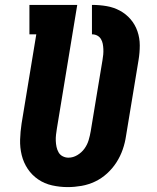

<svg xmlns="http://www.w3.org/2000/svg" viewBox="-20 -755 640 783"><path d="M256 8Q224 8 192.5 1Q161 -6 135.5 -23.5Q110 -41 93 -66.5Q76 -92 68.5 -122.5Q61 -153 62 -185.5Q63 -218 68 -251L128 -615H100V-735H295L212 -231Q210 -219 208.5 -206Q207 -193 207.5 -180.5Q208 -168 210.5 -156Q213 -144 219 -133.5Q225 -123 236 -117.5Q247 -112 259 -112Q278 -112 295.5 -122.5Q313 -133 324.5 -149Q336 -165 341.5 -183.5Q347 -202 350 -220Q362 -293 374 -365.5Q386 -438 398 -510Q400 -521 401 -532.5Q402 -544 401.5 -555Q401 -566 399 -576.5Q397 -587 391.5 -596Q386 -605 376.5 -610Q367 -615 355 -615V-735Q386 -735 415 -730Q444 -725 469 -711.5Q494 -698 512.5 -676.5Q531 -655 540.5 -627.5Q550 -600 550 -570Q550 -540 545 -510L494 -201Q490 -173 480.5 -145.5Q471 -118 455 -93Q439 -68 416.5 -47.5Q394 -27 367.5 -14.5Q341 -2 312.5 3Q284 8 256 8Z"/></svg>

Font: Iosevka Etoile Heavy Oblique
Style: Regular
Weight: 900
Italic angle: -9°
Designer: Belleve Invis
Foundry: Belleve Invis
Version: Version 15.5.2; ttfautohint (v1.8.4)